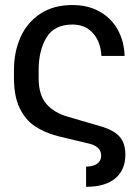

<svg xmlns="http://www.w3.org/2000/svg" viewBox="-20 -557 551 759"><path d="M379.9 58.6Q379.9 38.6 366 26.6Q352.1 14.6 328.1 9.8L206.1 -19.5Q155.3 -33.2 117.9 -58.1Q80.6 -83 57.9 -129.4Q35.2 -175.8 35.2 -248V-280.3Q35.2 -351.6 61 -409.7Q86.9 -467.8 138.9 -502.4Q190.9 -537.1 266.6 -537.1Q327.1 -537.1 373 -511.7Q418.9 -486.3 444.8 -440.7Q470.7 -395 472.7 -335.9H380.9Q377.9 -392.1 347.4 -426Q316.9 -460 266.6 -460Q194.3 -460 163.6 -408.4Q132.8 -356.9 132.8 -281.2V-248Q132.8 -181.2 163.3 -146.2Q193.8 -111.3 248 -95.7L381.8 -56.6Q429.2 -42.5 452.4 -17.1Q475.6 8.3 475.6 54.7Q475.6 113.8 436.5 147.5Q397.5 181.2 320.3 181.6V101.6Q347.7 101.6 363.8 90.3Q379.9 79.1 379.9 58.6Z"/></svg>

Font: Pretendard
Style: Regular
Weight: 400
Designer: Base glyphs from Inter by Rasmus Andersson; Hangeul glyphs from Noto Sans CJK(Source Han Sans) by Jang Soo-young and Kan
Foundry: Kil Hyung-jin
Version: Version 1.309